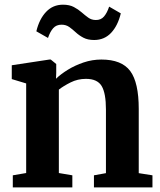

<svg xmlns="http://www.w3.org/2000/svg" viewBox="-20 -820 700 840"><path d="M94.5 -63V-455L31.5 -474V-534.5L196 -559.5H202L226 -540V-501.5L225 -475.5Q245.5 -495.5 276.8 -514.8Q308 -534 345.8 -546.8Q383.5 -559.5 423.5 -559.5Q512.5 -559.5 549.8 -509.2Q587 -459 587 -343.5V-62.5L647 -53V0H391V-53L443.5 -62.5V-341Q443.5 -412 424.8 -443.5Q406 -475 356 -475Q320 -475 289 -459.5Q258 -444 237.5 -428V-63L296.5 -53V0H36V-53ZM139 -683Q152 -737 181.8 -768.2Q211.5 -799.5 255.5 -799.5Q284 -799.5 303.2 -789.2Q322.5 -779 337.2 -766Q352 -753 366.2 -742.8Q380.5 -732.5 399 -732.5Q421.5 -732 435 -747.8Q448.5 -763.5 457.5 -791L508.5 -761.5Q495.5 -707.5 466 -676.2Q436.5 -645 392 -645Q364 -645 345 -655Q326 -665 311.5 -678.5Q297 -692 282.8 -702Q268.5 -712 249.5 -712Q226 -712 212.5 -696.5Q199 -681 190 -654Z"/></svg>

Font: Merriweather Text Regular
Style: Bold
Weight: 700
Designer: Eben Sorkin
Foundry: Eben Sorkin
Version: Version 2.100; ttfautohint (v1.7.19-72a1) -l 8 -r 50 -G 200 